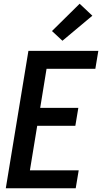

<svg xmlns="http://www.w3.org/2000/svg" viewBox="-20 -1007 546 1027"><path d="M11 0 132 -735H506L490 -639H229L195 -430H399L383 -334H179L140 -96H401L385 0ZM314 -789 258 -841 406 -987 474 -923Z"/></svg>

Font: Iosevka Oblique
Style: Bold
Weight: 700
Italic angle: -9°
Monospace: yes
Designer: Belleve Invis
Foundry: Belleve Invis
Version: Version 32.5.0; ttfautohint (v1.8.4)